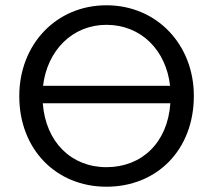

<svg xmlns="http://www.w3.org/2000/svg" viewBox="-20 -698 808 727"><path d="M383 9C574 9 714 -130 714 -335C714 -529 574 -678 383 -678C192 -678 53 -529 53 -334C53 -132 193 9 383 9ZM383 -65C250 -65 153 -160 142 -307H625C615 -158 517 -65 383 -65ZM143 -373C159 -507 254 -604 383 -604C514 -604 609 -508 624 -373Z"/></svg>

Font: SN Pro Book
Style: Regular
Weight: 350
Designer: Tobias Whetton
Foundry: Supernotes
Version: Version 1.003;Glyphs 3.3 (3324)